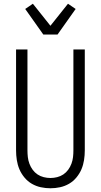

<svg xmlns="http://www.w3.org/2000/svg" viewBox="-20 -1000 540 1028"><path d="M250 8Q224 8 198.5 2.5Q173 -3 150.5 -16Q128 -29 111 -49.5Q94 -70 84 -93.5Q74 -117 70 -143Q66 -169 66 -195V-735H127V-195Q127 -177 129 -159Q131 -141 137.5 -123.5Q144 -106 155 -91Q166 -76 181 -66Q196 -56 214 -51.5Q232 -47 250 -47Q268 -47 286 -51.5Q304 -56 319 -66Q334 -76 345 -91Q356 -106 362.5 -123.5Q369 -141 371 -159Q373 -177 373 -195V-735H434V-195Q434 -169 430 -143Q426 -117 416 -93.5Q406 -70 389 -49.5Q372 -29 349.5 -16Q327 -3 301.5 2.5Q276 8 250 8ZM212 -815 115 -952 156 -980 250 -862 344 -980 385 -952 288 -815Z"/></svg>

Font: Iosevka Fixed Light
Style: Regular
Weight: 300
Monospace: yes
Designer: Belleve Invis
Foundry: Belleve Invis
Version: Version 32.3.0